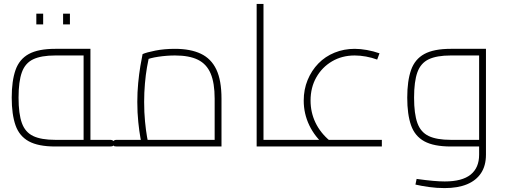

<svg xmlns="http://www.w3.org/2000/svg" viewBox="-20 -750 2588 983"><path d="M263 0Q176 0 127.5 -26.5Q79 -53 59.5 -108.5Q40 -164 40 -250Q40 -336 59.5 -391.5Q79 -447 127.5 -473.5Q176 -500 263 -500H443V-20H408V-480L423 -466H263Q191 -466 150 -446.5Q109 -427 92 -380Q75 -333 75 -250Q75 -167 92 -120Q109 -73 150 -53.5Q191 -34 263 -34H543V0ZM543 0V-34Q550 -34 554 -32.5Q558 -31 560 -28.5Q562 -26 562.5 -23Q563 -20 563 -17Q563 -13 562.5 -10Q562 -7 560 -4.5Q558 -2 554 -1Q550 0 543 0ZM166 -625V-680H201V-625ZM303 -625V-680H338V-625Z M578 0V-34H1104L1079 -10V-245Q1079 -325 1058.5 -373.5Q1038 -422 993.5 -444Q949 -466 876 -466Q834 -466 790.5 -459.5Q747 -453 724 -442L744 -465Q739 -443 732.5 -405.5Q726 -368 722 -322Q718 -276 718 -228Q718 -174 722.5 -128Q727 -82 732.5 -51Q738 -20 741 -11L708 0Q705 -11 699 -44Q693 -77 688 -125Q683 -173 683 -228Q683 -278 687.5 -325Q692 -372 698.5 -411Q705 -450 710 -473Q730 -482 775.5 -491Q821 -500 876 -500Q955 -500 1008 -475Q1061 -450 1087.5 -394.5Q1114 -339 1114 -245V0ZM578 0Q571 0 567 -1Q563 -2 561 -4.5Q559 -7 558.5 -10Q558 -13 558 -17Q558 -22 559.5 -25.5Q561 -29 565 -31.5Q569 -34 578 -34Z M1329 0V-34H1429V0ZM1294 0V-730H1329V0ZM1429 0V-34Q1436 -34 1440 -32.5Q1444 -31 1446 -28.5Q1448 -26 1448.5 -23Q1449 -20 1449 -17Q1449 -13 1448.5 -10Q1448 -7 1446 -5Q1444 -3 1440 -1.5Q1436 0 1429 0Z M1646 -3Q1592 -49 1563.5 -108.5Q1535 -168 1535 -235Q1535 -292 1555 -340.5Q1575 -389 1610 -425Q1645 -461 1693 -480.5Q1741 -500 1796 -500Q1825 -500 1858.5 -494Q1892 -488 1923 -477L1911 -445Q1884 -455 1854 -460.5Q1824 -466 1796 -466Q1731 -466 1680 -436Q1629 -406 1599.5 -354Q1570 -302 1570 -235Q1570 -175 1595 -122.5Q1620 -70 1669 -29ZM1429 0V-34H1935V0ZM1429 0Q1422 0 1418 -1Q1414 -2 1412 -4.5Q1410 -7 1409.5 -10Q1409 -13 1409 -17Q1409 -22 1410.5 -25.5Q1412 -29 1416 -31.5Q1420 -34 1429 -34Z M2256 213Q2216 213 2176.5 207.5Q2137 202 2107 195L2113 166Q2163 173 2197.5 176Q2232 179 2257 179Q2346 179 2389.5 144Q2433 109 2433 42V-480L2448 -466H2288Q2216 -466 2175 -446.5Q2134 -427 2117 -380Q2100 -333 2100 -250Q2100 -167 2117 -120Q2134 -73 2175 -53.5Q2216 -34 2288 -34H2433V0H2288Q2201 0 2152.5 -26.5Q2104 -53 2084.5 -108.5Q2065 -164 2065 -250Q2065 -336 2084.5 -391.5Q2104 -447 2152.5 -473.5Q2201 -500 2288 -500H2468V42Q2468 98 2443 136Q2418 174 2371 193.5Q2324 213 2256 213Z"/></svg>

Font: Cairo Play ExtraLight
Style: Regular
Weight: 250
Version: Version 3.119